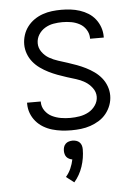

<svg xmlns="http://www.w3.org/2000/svg" viewBox="-54 -570 608 851"><g transform="rotate(-5 250.0 -144.5)"><path d="M249 8Q228 8 206.5 5.5Q185 3 164.5 -3Q144 -9 125.5 -20Q107 -31 93 -47.5Q79 -64 71.5 -84Q64 -104 64 -126V-131H125V-128Q125 -107 137.5 -89.5Q150 -72 168.5 -63Q187 -54 207.5 -50.5Q228 -47 249 -47Q270 -47 291 -50.5Q312 -54 330.5 -64Q349 -74 361.5 -92Q374 -110 374 -131Q374 -152 360.5 -170Q347 -188 328.5 -199Q310 -210 290 -216Q270 -222 249.5 -228.5Q229 -235 209 -242.5Q189 -250 170 -259.5Q151 -269 133.5 -281.5Q116 -294 102.5 -310.5Q89 -327 81.5 -347.5Q74 -368 74 -389Q74 -410 80.5 -430.5Q87 -451 100 -468Q113 -485 130.5 -497Q148 -509 168 -516Q188 -523 209 -525.5Q230 -528 251 -528Q272 -528 292.5 -525.5Q313 -523 333 -516.5Q353 -510 370.5 -499Q388 -488 401 -471.5Q414 -455 421 -435Q428 -415 428 -394V-389H367V-392Q367 -412 356 -429.5Q345 -447 327.5 -456.5Q310 -466 290.5 -469.5Q271 -473 251 -473Q231 -473 211 -469.5Q191 -466 173.5 -455.5Q156 -445 145 -427.5Q134 -410 134 -389Q134 -368 147 -350Q160 -332 178.5 -321.5Q197 -311 217.5 -304.5Q238 -298 258.5 -291.5Q279 -285 299 -277.5Q319 -270 338 -260.5Q357 -251 374.5 -238.5Q392 -226 405.5 -209.5Q419 -193 426.5 -172.5Q434 -152 434 -131Q434 -109 426.5 -88.5Q419 -68 405.5 -51Q392 -34 373.5 -22.5Q355 -11 334.5 -4Q314 3 292.5 5.5Q271 8 249 8ZM242 239 207 212Q221 196 229.5 176.5Q238 157 242 137Q235 136 228 132.5Q221 129 216.5 123.5Q212 118 210 110.5Q208 103 208 96Q208 87 210.5 79Q213 71 219 65Q225 59 233.5 56.5Q242 54 250 54Q258 54 266.5 56.5Q275 59 281 65Q287 71 289.5 79Q292 87 292 96Q292 135 279.5 172.5Q267 210 242 239Z"/></g></svg>

Font: Iosevka Fixed Light
Style: Regular
Weight: 300
Monospace: yes
Designer: Belleve Invis
Foundry: Belleve Invis
Version: Version 32.3.0